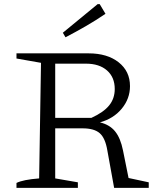

<svg xmlns="http://www.w3.org/2000/svg" viewBox="-20 -912 763 932"><path d="M604 -48 702 -27V0H534L501 -182Q491 -242 464 -265.5Q437 -289 381 -289H216V-340H424Q483 -367 510 -400.5Q537 -434 537 -480Q537 -537 499.5 -570Q462 -603 397 -603H248V-46L358 -27V0H60V-24Q76 -32 103.5 -37.5Q131 -43 170 -46L179 -607L60 -628V-653H410Q501 -653 556 -609.5Q611 -566 611 -494Q611 -433 571 -384.5Q531 -336 465 -318Q512 -307 538.5 -274.5Q565 -242 577 -182ZM298 -731 285 -753 454 -892H464L492 -845Q445 -813 396.5 -785Q348 -757 298 -731Z"/></svg>

Font: Piazzolla Thin Light
Style: Regular
Weight: 300
Version: Version 2.005